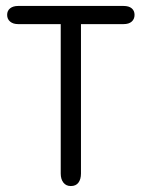

<svg xmlns="http://www.w3.org/2000/svg" viewBox="-20 -616 476 645"><path d="M184 -535V-33Q184 -14 193 -2.5Q202 9 218 9Q235 9 243.5 -2.5Q252 -14 252 -33V-535H395Q413 -535 422.5 -543.5Q432 -552 432 -566Q432 -580 422.5 -588Q413 -596 395 -596H41Q24 -596 14 -588Q4 -580 4 -566Q4 -552 14 -543.5Q24 -535 41 -535Z"/></svg>

Font: Beiruti
Style: Regular
Weight: 400
Designer: Arlette Boutros
Foundry: Boutros
Version: Version 1.41